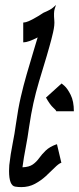

<svg xmlns="http://www.w3.org/2000/svg" viewBox="-20 -754 322 785"><path d="M67 11Q60 11 54.5 10.5Q49 10 42 9Q17 5 17 -55Q17 -61 17.5 -68Q18 -75 18 -79Q23 -124 31.5 -166Q40 -208 45 -246Q54 -310 65 -357.5Q76 -405 89 -450Q102 -495 118 -548Q123 -565 127 -578Q131 -591 134 -601Q95 -581 77 -581H75V-662H77Q92 -662 129 -684Q140 -690 147 -695Q154 -700 158 -702Q187 -714 197.5 -723.5Q208 -733 209 -734Q208 -732 203.5 -717.5Q199 -703 202 -671Q204 -652 197 -621.5Q190 -591 182 -563.5Q174 -536 171 -525Q153 -466 139.5 -420.5Q126 -375 116.5 -332Q107 -289 99 -235Q93 -191 85 -150Q77 -109 72 -71V-70Q99 -71 114 -81.5Q129 -92 140 -107.5Q151 -123 167 -138.5Q183 -154 211 -164H213L231 -88H229Q219 -84 203.5 -68.5Q188 -53 168 -34.5Q148 -16 123 -2.5Q98 11 67 11ZM210 -299Q210 -303 197.5 -314Q185 -325 168 -355L231 -412Q230 -415 243 -403.5Q256 -392 269 -366Q282 -340 282 -299Z"/></svg>

Font: Syne Tactile
Style: Regular
Weight: 400
Designer: Lucas Descroix
Foundry: Bonjour Monde
Version: Version 2.100; ttfautohint (v1.8.3)